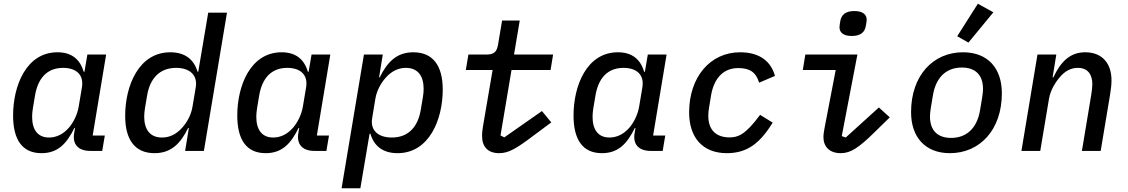

<svg xmlns="http://www.w3.org/2000/svg" viewBox="-20 -808 6041 1028"><path d="M202.4 12.1C291.9 12.1 338.4 -41.9 378.2 -122.5H381.7L376.8 -93.4C367.9 -38 396 0 463.8 0H527.3L541.2 -82.4H476.2L548.3 -516H447.8L432.2 -424H427.9C408.4 -491.1 362.9 -528.1 287.6 -528.1C120 -528.1 50.1 -348 50.1 -189.6C50.1 -60 99.1 12.1 202.4 12.1ZM152 -182.5C152 -196.7 153.4 -211.6 155.9 -227.6L167.3 -295.5C182.2 -385.7 229.4 -444.6 317.5 -444.6C389.2 -444.6 429.7 -406.6 418.7 -340.6L401.3 -236.9C393.5 -191.4 372.2 -152 350.1 -125.7C318.9 -89.1 281.6 -71.7 242.5 -71.7C180.8 -71.7 152 -115.1 152 -182.5Z M971.2 0H1071.7L1195.3 -740.1H1094.8L1041.5 -424H1037.6C1017.8 -491.1 969.5 -528.1 891.7 -528.1C722.7 -528.1 650.2 -348.4 650.2 -187.9C650.2 -59.7 702.1 12.1 807.9 12.1C897.7 12.1 947.8 -41.9 987.2 -122.5H991.1ZM752.1 -182.5C752.1 -196.7 753.6 -211.6 756 -227.6L767.4 -295.5C782.3 -385.7 832.7 -444.6 922.9 -444.6C995 -444.6 1039.1 -406.6 1028.1 -340.6L1010.7 -236.9C1003.2 -190.7 979.8 -151.6 957 -126.1C925.1 -89.1 888.1 -71.7 847.3 -71.7C782.7 -71.7 752.5 -115.1 752.1 -182.5Z M1402.7 12.1C1492.2 12.1 1538.7 -41.9 1578.5 -122.5H1582L1577.1 -93.4C1568.2 -38 1596.2 0 1664.1 0H1727.6L1741.5 -82.4H1676.5L1748.6 -516H1648.1L1632.5 -424H1628.2C1608.7 -491.1 1563.2 -528.1 1487.9 -528.1C1320.3 -528.1 1250.4 -348 1250.4 -189.6C1250.4 -60 1299.4 12.1 1402.7 12.1ZM1352.3 -182.5C1352.3 -196.7 1353.7 -211.6 1356.2 -227.6L1367.5 -295.5C1382.5 -385.7 1429.7 -444.6 1517.8 -444.6C1589.5 -444.6 1630 -406.6 1619 -340.6L1601.6 -236.9C1593.7 -191.4 1572.4 -152 1550.4 -125.7C1519.2 -89.1 1481.9 -71.7 1442.8 -71.7C1381 -71.7 1352.3 -115.1 1352.3 -182.5Z M1808.9 199.9H1909.4L1958.8 -92H1963.1C1983 -24.9 2031.2 12.1 2108.7 12.1C2277.7 12.1 2350.5 -167.6 2350.5 -328.1C2350.5 -456.3 2298.3 -528.1 2192.8 -528.1C2102.6 -528.1 2052.9 -474.1 2013.1 -393.8H2009.6L2029.5 -516H1928.6ZM1972.7 -175.4 1989.7 -279.1C1997.5 -325.3 2021 -364.3 2043.3 -389.9C2075.3 -426.8 2112.2 -444.6 2153.1 -444.6C2217.7 -444.6 2247.9 -400.9 2248.2 -333.5C2248.2 -319.2 2247.2 -304.3 2244.3 -288.4L2233 -220.5C2218 -130.3 2168 -71.7 2077.8 -71.7C2005.3 -71.7 1961.3 -109.4 1972.7 -175.4Z M2652.7 12.1C2703.5 12.1 2746.1 -13.5 2836.6 -82L2931.8 -152.7L2881.7 -213.4L2680 -72.4L2659.8 -82.7L2718.7 -433.2H2927.9L2941.4 -516H2732.2L2762.8 -698.2H2668.3L2646.3 -567.1C2639.9 -529.1 2622.5 -516 2585.6 -516H2487.9L2474.1 -433.2H2617.5L2565.3 -127.8C2562.1 -110.4 2561.1 -92 2561.1 -80.3C2561.1 -22.4 2592 12.1 2652.7 12.1Z M3203.1 12.1C3292.6 12.1 3339.1 -41.9 3378.9 -122.5H3382.5L3377.5 -93.4C3368.6 -38 3396.7 0 3464.5 0H3528.1L3541.9 -82.4H3476.9L3549 -516H3448.5L3432.9 -424H3428.6C3409.1 -491.1 3363.6 -528.1 3288.4 -528.1C3120.7 -528.1 3050.8 -348 3050.8 -189.6C3050.8 -60 3099.8 12.1 3203.1 12.1ZM3152.7 -182.5C3152.7 -196.7 3154.1 -211.6 3156.6 -227.6L3168 -295.5C3182.9 -385.7 3230.1 -444.6 3318.2 -444.6C3389.9 -444.6 3430.4 -406.6 3419.4 -340.6L3402 -236.9C3394.2 -191.4 3372.9 -152 3350.9 -125.7C3319.6 -89.1 3282.3 -71.7 3243.3 -71.7C3181.5 -71.7 3152.7 -115.1 3152.7 -182.5Z M3871.8 12.1C3985.1 12.1 4051.1 -45.5 4117.2 -151.3L4049.7 -193.2C3970.5 -85.6 3931.1 -72.4 3886.4 -72.4C3814.3 -72.4 3772.4 -111.5 3772.4 -187.9C3772.4 -202.1 3773.4 -215.9 3777 -235.8L3786.9 -295.8C3802.9 -391.7 3854.8 -443.5 3932.5 -443.5C3994.3 -443.5 4027 -421.9 4044.7 -365.4L4129.3 -401.6C4109.7 -473 4054.3 -528.1 3942.5 -528.1C3783 -528.1 3669.7 -396 3669.7 -206C3669.7 -73.9 3740.1 12.1 3871.8 12.1Z M4540.5 -615.4C4587.4 -615.4 4610.4 -635.3 4615.8 -669.4C4618.6 -685.4 4620.4 -694.2 4620.4 -702.1C4620.4 -727.6 4603 -748.9 4554.3 -748.9C4507.8 -748.9 4484.7 -729 4479 -695C4476.6 -679 4474.8 -670.1 4474.8 -662.3C4474.8 -636.7 4491.8 -615.4 4540.5 -615.4ZM4278.4 -433.2H4454.5L4395.6 -127.1C4391.7 -105.5 4388.8 -89.8 4388.8 -74.2C4388.8 -23.1 4420.8 12.1 4481.5 12.1C4534.8 12.1 4578.1 -17 4663 -100.5L4744 -179.7L4685.7 -232.6L4508.2 -71.7L4486.9 -79.2L4570.7 -516H4291.9Z M5066.1 12.1C5225.1 12.1 5344.1 -111.5 5344.1 -308.6C5344.1 -440 5271.7 -528.1 5135.7 -528.1C4976.9 -528.1 4858 -404.5 4858 -207.4C4858 -76 4931.5 12.1 5066.1 12.1ZM4959.2 -184.7C4959.2 -196.7 4960.9 -212.4 4964.1 -232.2L4975.1 -298.3C4990.4 -390.3 5043.7 -446.4 5129.6 -446.4C5199.2 -446.4 5243.3 -409.8 5243.3 -331.3C5243.3 -319.2 5241.5 -303.6 5238.3 -283.7L5227.3 -217.7C5212 -125.7 5158.4 -69.6 5072.4 -69.6C5003.2 -69.6 4959.2 -106.2 4959.2 -184.7ZM5105.1 -614 5165.1 -579.9 5298.7 -742.2 5215.6 -788Z M5549.7 0 5596.6 -279.8C5605.5 -333.1 5639.2 -376.4 5651.6 -391.7C5678.6 -424.4 5709.9 -444.6 5751.4 -444.6C5804.7 -444.6 5828.5 -408 5828.5 -358.3C5828.5 -342.7 5826.3 -322.8 5822.8 -301.1L5772.7 0H5873.2L5923.3 -299.7C5928.6 -331 5931.1 -356.2 5931.1 -378.9C5931.1 -468.4 5881.4 -528.1 5790.5 -528.1C5708.1 -528.1 5658.4 -476.2 5620 -393.8H5615.8L5635.7 -516H5534.8L5448.9 0Z"/></svg>

Font: Margiela Mono Italic Medium It
Style: Regular
Weight: 500
Designer: Mike Abbink, Paul van der Laan, Pieter van Rosmalen
Foundry: Bold Monday
Version: Version 2.003 2021